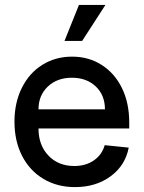

<svg xmlns="http://www.w3.org/2000/svg" viewBox="-20 -747 586 783"><path d="M39 -251Q39 -328 69 -388.5Q99 -449 152.5 -482.5Q206 -516 274 -516Q342 -516 395 -482Q448 -448 477.5 -387.5Q507 -327 507 -248V-223H137Q137 -155 177.5 -112.5Q218 -70 283 -70Q330 -70 363 -93Q396 -116 407 -155L505 -145Q491 -72 431 -28Q371 16 286 16Q213 16 157 -17.5Q101 -51 70 -111.5Q39 -172 39 -251ZM273 -430Q213 -430 175 -394Q137 -358 137 -301H408Q408 -359 370.5 -394.5Q333 -430 273 -430ZM410 -727 315 -580H243L302 -727Z"/></svg>

Font: MedMera Sans Display
Style: Regular
Weight: 500
Designer: Kasper Nordkvist
Foundry: UNCUT.wtf
Version: Version 1.300